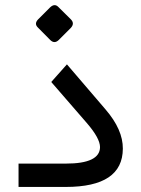

<svg xmlns="http://www.w3.org/2000/svg" viewBox="-20 -739 558 759"><path d="M130.8 -662.6 177.4 -709.2Q195.4 -726.7 210.3 -711.8L260.5 -662.1Q276.4 -645.6 259 -627.7L212.3 -581Q195.4 -564.6 179 -580.5L129.2 -630.8Q114.4 -645.6 130.8 -662.6ZM240 0H53.3V-92.3H240.5Q374.9 -92.3 375.4 -157.4Q375.4 -192.3 323.1 -252.8L182.6 -414.9L244.6 -484.6L397.4 -306.2Q466.2 -226.2 465.6 -151.3Q465.1 0 240 0Z"/></svg>

Font: Fira Code
Style: Regular
Weight: 400
Designer: Carrois Corporate, Edenspiekermann AG, Nikita Prokopov
Foundry: Carrois Corporate, Edenspiekermann AG, Nikita Prokopov
Version: Version 5.002